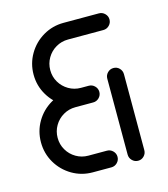

<svg xmlns="http://www.w3.org/2000/svg" viewBox="-85 -587 572 655"><g transform="rotate(-15 201.0 -259.0)"><path d="M258.5 -29.6Q258.5 -17.4 249.8 -8.7Q241.1 0 228.9 0H163.3Q124.1 0 90.9 -19.4Q57.8 -38.9 38.3 -72Q18.9 -105.2 18.9 -144.4Q18.9 -183.7 38.3 -216.9Q57.8 -250 90.9 -269.4Q124.1 -288.9 163.3 -288.9H208.5V-230H163.3Q140 -230 120.4 -218.5Q100.7 -207 89.3 -187.4Q77.8 -167.8 77.8 -144.4Q77.8 -121.1 89.3 -101.5Q100.7 -81.9 120.4 -70.4Q140 -58.9 163.3 -58.9H228.9Q241.1 -58.9 249.8 -50.2Q258.5 -41.5 258.5 -29.6ZM323.3 1.9Q311.1 1.9 302.4 -6.9Q293.7 -15.6 293.7 -27.8V-295.9Q293.7 -308.1 302.4 -316.9Q311.1 -325.6 323.3 -325.6Q335.6 -325.6 344.1 -316.9Q352.6 -308.1 352.6 -295.9V-27.8Q352.6 -15.6 344.1 -6.9Q335.6 1.9 323.3 1.9ZM353.3 -489.3Q353.3 -477 344.6 -468.3Q335.9 -459.6 323.7 -459.6H198.9Q175.6 -459.6 155.9 -448.1Q136.3 -436.7 124.8 -417Q113.3 -397.4 113.3 -374.1Q113.3 -350.7 124.8 -331.3Q136.3 -311.9 155.9 -300.4Q175.6 -288.9 198.9 -288.9H226.3Q238.5 -288.9 247.2 -280.2Q255.9 -271.5 255.9 -259.6Q255.9 -247.4 247.2 -238.7Q238.5 -230 226.3 -230H198.9Q159.6 -230 126.5 -249.4Q93.3 -268.9 73.9 -301.9Q54.4 -334.8 54.4 -374.1Q54.4 -413.3 73.9 -446.5Q93.3 -479.6 126.5 -499.1Q159.6 -518.5 198.9 -518.5H323.7Q335.9 -518.5 344.6 -509.8Q353.3 -501.1 353.3 -489.3Z"/></g></svg>

Font: 26F Galaxy Sans Medium
Style: Regular
Weight: 500
Designer: C₂₉H₂₅N₃O₅
Version: Version 1.100